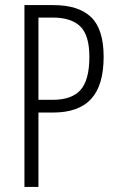

<svg xmlns="http://www.w3.org/2000/svg" viewBox="-20 -734 459 754"><path d="M189 -714Q289 -714 338 -666.5Q387 -619 387 -511Q387 -399 338 -345.5Q289 -292 188 -292H131V0H76V-714ZM187 -665H131V-342H187Q262 -342 296.5 -381Q331 -420 331 -511Q331 -595 295.5 -630Q260 -665 187 -665Z"/></svg>

Font: Noto Sans Sinhala ExtraCondensed Light
Style: Regular
Weight: 300
Width: 2
Designer: Jelle Bosma - Monotype Design Team
Foundry: Monotype Imaging Inc.
Version: Version 2.006; ttfautohint (v1.8.4.7-5d5b)